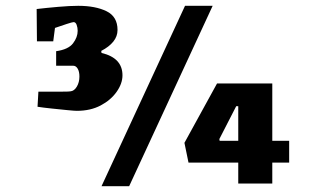

<svg xmlns="http://www.w3.org/2000/svg" viewBox="-20 -631 1114 660"><path d="M329 9 616 -611H711L424 9ZM249 -611Q308 -611 346 -592.5Q384 -574 384 -528Q384 -506 369.5 -488Q355 -470 328 -456L329 -449Q401 -432 401 -372Q401 -344 381 -315.5Q361 -287 326 -268.5Q291 -250 244 -250Q236 -250 211 -252.5Q186 -255 157 -258Q128 -261 109 -264L112 -316Q124 -316 148.5 -316Q173 -316 195.5 -316Q218 -316 222 -317Q235 -318 244 -333Q253 -348 253 -368Q253 -385 247 -395Q241 -405 232 -405H173V-455Q215 -461 231 -482Q247 -503 247 -525Q247 -536 243.5 -545.5Q240 -555 233 -555Q229 -555 209 -548.5Q189 -542 169 -535L163 -489H107L106 -600Q140 -604 180.5 -607.5Q221 -611 249 -611ZM628 -72 614 -140 726 -344H916V-147H974V-72H916V0H799V-72ZM734 -153 735 -147H799V-266H792Z"/></svg>

Font: Grenze Gotisch ExtraBold
Style: Regular
Weight: 800
Designer: Renata Polastri
Foundry: Omnibus-Type
Version: Version 1.001